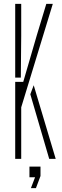

<svg xmlns="http://www.w3.org/2000/svg" viewBox="-20 -820 320 991"><path d="M58.5 0V-397.5H100L170 -638L219 -800H252.5L89.5 -266V0ZM234 0 136.5 -333.5 154 -380 267.5 0ZM58.5 -419.5V-800H89.5V-635.5L87.5 -419.5ZM139.5 151 161 95H132V40H189V88.5L165.5 151Z"/></svg>

Font: Big Shoulders Stencil Display ExtraLight
Style: Regular
Weight: 250
Designer: Patric King
Foundry: XO Type Co
Version: Version 2.001